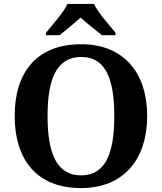

<svg xmlns="http://www.w3.org/2000/svg" viewBox="-20 -951 827 981"><path d="M215 -784V-771H284C312 -793 362 -834 392 -861C422 -834 473 -793 501 -771H570V-784C539 -822 481 -886 460 -931H325C304 -886 246 -822 215 -784ZM394 10C611 10 732 -137 732 -358C732 -580 611 -725 395 -725C166 -725 55 -580 55 -359C55 -137 166 10 394 10ZM394 -55C270 -55 223 -167 223 -358C223 -549 270 -660 395 -660C519 -660 564 -549 564 -358C564 -167 519 -55 394 -55Z"/></svg>

Font: Noto Serif NP Hmong
Style: Bold
Weight: 700
Designer: Dalton Maag Ltd
Foundry: Dalton Maag Ltd
Version: Version 1.001